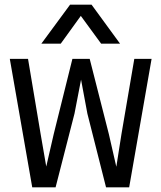

<svg xmlns="http://www.w3.org/2000/svg" viewBox="-20 -802 690 822"><path d="M118 0 22 -550H100L154 -228L178 -89L210 -228L290 -550H364L446 -228L478 -88L500 -228L555 -550H629L533 0H434L354 -316L327 -461L299 -316L218 0ZM157 -615 280 -782H372L494 -615H413L326 -734L240 -615Z"/></svg>

Font: Azeret Mono Thin Light
Style: Regular
Weight: 300
Version: Version 1.002